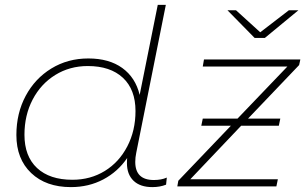

<svg xmlns="http://www.w3.org/2000/svg" viewBox="-20 -762 1253 785"><path d="M662 -36 659 -7Q634 3 603 3Q553 3 526 -23Q499 -49 499 -95Q499 -109 500 -116Q462 -60 402.5 -28.5Q343 3 270 3Q168 3 107.5 -54.5Q47 -112 47 -210Q47 -299 85 -370Q123 -441 190 -482Q257 -523 341 -523Q426 -523 480 -484Q534 -445 551 -374L625 -742H658L537 -137Q533 -118 533 -100Q533 -26 609 -26Q640 -26 662 -36ZM534 -308Q534 -396 482.5 -444Q431 -492 339 -492Q265 -492 206 -455.5Q147 -419 113.5 -355Q80 -291 80 -211Q80 -123 131.5 -75Q183 -27 276 -27Q350 -27 408.5 -63Q467 -99 500.5 -163.5Q534 -228 534 -308ZM1203 -496 994 -277H1126L1120 -248H966L758 -29H1116L1110 0H705L709 -23L924 -248H803L809 -277H951L1155 -490H809L814 -519H1208ZM1200 -720 1063 -607H1021L910 -720H945L1044 -630L1161 -720Z"/></svg>

Font: Montserrat Alternates ExLight
Style: Italic
Weight: 275
Italic angle: -11.3°
Designer: Julieta Ulanovsky
Foundry: Julieta Ulanovsky
Version: Version 7.200